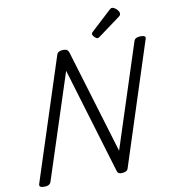

<svg xmlns="http://www.w3.org/2000/svg" viewBox="-125 -1355 1314 1475"><g transform="rotate(-10 532.5 -617.5)"><path d="M99 14Q55 14 64 -14L374 -969Q379 -983 392 -989.5Q405 -996 426 -996Q444 -996 453.5 -989.5Q463 -983 468 -969L713 -159L976 -969Q981 -983 994 -989.5Q1007 -996 1028 -996Q1074 -996 1063 -969L754 -14Q750 0 736.5 7Q723 14 703 14Q687 14 679 9Q671 4 666 -14L419 -834L152 -14Q147 0 134 7Q121 14 99 14ZM702 -1039Q691 -1039 677.5 -1052.5Q664 -1066 664 -1076Q664 -1080 665 -1084Q666 -1088 673 -1094L829 -1238Q835 -1243 839 -1246Q843 -1249 850 -1249Q860 -1249 872.5 -1240.5Q885 -1232 894 -1219.5Q903 -1207 903 -1197Q903 -1190 901 -1185Q899 -1180 888 -1172L721 -1049Q715 -1045 710.5 -1042Q706 -1039 702 -1039Z"/></g></svg>

Font: Playwrite IE
Style: Regular
Weight: 400
Designer: Veronika Burian, José Scaglione
Foundry: TypeTogether
Version: Version 1.002